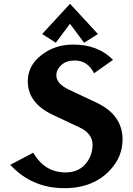

<svg xmlns="http://www.w3.org/2000/svg" viewBox="-20 -982 700 1012"><path d="M349.1 -961.9 496.1 -802.7 423.3 -756.8 348.6 -856.9 274.4 -756.8 202.1 -802.7ZM319.8 9.8Q147.5 9.8 34.2 -113.3L155.3 -177.2Q214.8 -73.2 326.2 -73.2Q399.9 -73.2 439.5 -128.9Q467.8 -168.9 467.8 -219.2Q467.8 -278.3 398.9 -310.5L258.8 -376.5Q126.5 -438.5 126.5 -553.7Q126.5 -635.7 197.8 -691.4Q269 -747.1 366.2 -747.1Q497.1 -747.1 575.7 -666.5L475.6 -595.7Q442.9 -663.1 374 -663.1Q330.6 -663.1 305.7 -641.1Q276.9 -616.2 276.9 -584.5Q276.9 -540.5 344.7 -508.8L487.8 -441.4Q626 -376.5 626 -246.6Q626 -157.2 562 -87.4Q473.1 9.8 319.8 9.8Z"/></svg>

Font: Berenika
Style: Bold
Weight: 700
Designer: Wojciech Kalinowski "wmk69" (wmk69@o2.pl)
Foundry: Wojciech Kalinowski "wmk69" (wmk69@o2.pl)
Version: Version 3.1.0; 2021-05-14